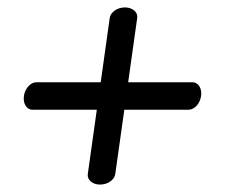

<svg xmlns="http://www.w3.org/2000/svg" viewBox="-20 -568 607 518"><path d="M489.3 -271.9C504.4 -272.3 519.6 -288.1 522.5 -309C525.4 -329.9 514.7 -346 499.7 -346C499.7 -346.1 417.6 -346.1 325.8 -346.1C338.7 -437.9 350.2 -520 350.2 -520C352.3 -534.7 338 -548 317.1 -548C296.2 -548 278.2 -535 276.1 -520L251.7 -346.1C159.9 -346 77.7 -346 77.7 -346C62.9 -346 47.4 -329.9 44.5 -309C41.6 -288.1 52.3 -271.9 67.3 -271.9H241.2L216.8 -98C215.1 -83 229 -70 249.9 -70C270.8 -70 288.8 -83 290.9 -98C291 -98 302.5 -180.1 315.4 -271.9Z"/></svg>

Font: Hi.
Style: Regular
Weight: 400
Designer: Mew Too, Robert Jablonski
Foundry: Cannot Into Space Fonts
Version: Version 1.996